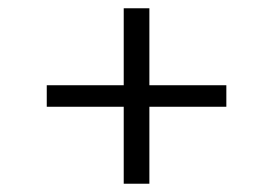

<svg xmlns="http://www.w3.org/2000/svg" viewBox="-20 -444 640 464"><path d="M93 -238V-186H279V0H341V-186H527V-238H341V-424H279V-238Z"/></svg>

Font: GFS Fleischman
Style: Regular
Weight: 400
Designer: George Matthiopoulos
Foundry: George Matthiopoulos
Version: Version 1.0